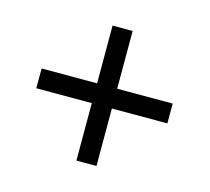

<svg xmlns="http://www.w3.org/2000/svg" viewBox="-77 -685 727 665"><g transform="rotate(15 286.0 -353.0)"><path d="M321 -388H520V-317H321V-111H249V-317H50V-388H249V-595H321Z"/></g></svg>

Font: Noto Sans Marchen
Style: Regular
Weight: 400
Designer: Monotype Design Team
Foundry: Monotype Imaging Inc.
Version: Version 2.003; ttfautohint (v1.8.4.7-5d5b)